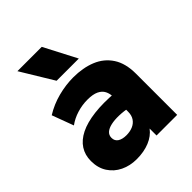

<svg xmlns="http://www.w3.org/2000/svg" viewBox="-219 -892 1027 1027"><g transform="rotate(-45 294.5 -378.0)"><path d="M210.5 15Q160 15 119 -4.8Q78 -24.5 53.8 -61.8Q29.5 -99 29.5 -151.5Q29.5 -197 51.8 -231.5Q74 -266 118.2 -288Q162.5 -310 228.8 -318Q295 -326 383 -318.5L384 -208Q343 -216 308.5 -217Q274 -218 248.5 -212.2Q223 -206.5 209 -194Q195 -181.5 195 -161.5Q195 -138 213.2 -126.2Q231.5 -114.5 261.5 -114.5Q288.5 -114.5 310 -123.5Q331.5 -132.5 344.2 -151Q357 -169.5 357 -198V-309Q357 -334.5 346.8 -354.5Q336.5 -374.5 312.8 -385.8Q289 -397 248.5 -397Q208.5 -397 169.5 -385Q130.5 -373 100 -350.5L54.5 -473Q105.5 -504.5 164 -519.8Q222.5 -535 279 -535Q352.5 -535 409.2 -511.8Q466 -488.5 498.2 -439Q530.5 -389.5 530.5 -311.5V0H374.5V-52.5Q350.5 -20 308 -2.5Q265.5 15 210.5 15ZM203.5 -585 91.5 -769.5H275.5L371.5 -585Z"/></g></svg>

Font: Geologica Roman ExtraBold
Style: Regular
Weight: 800
Designer: Sindre Bremnes, Frode Helland
Foundry: Monokrom Skriftforlag AS
Version: Version 1.010;gftools[0.9.28]